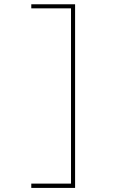

<svg xmlns="http://www.w3.org/2000/svg" viewBox="-20 -790 540 920"><path d="M320.3 89.8V-750H129.9V-769.5H339.8V110.4H129.9V89.8Z"/></svg>

Font: Mgen+ 1m thin
Style: Regular
Weight: 100
Designer: [Source Han Sans]
Ryoko NISHIZUKA  (kana & ideographs); Paul D. Hunt (Latin, Greek & Cyrillic); Wenlong ZHANG  (bopomofo
Version: Version 1.059.20150602